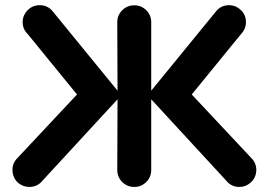

<svg xmlns="http://www.w3.org/2000/svg" viewBox="-20 -738 1061 758"><path d="M443 -67 444 -346 148 -25Q128 0 96 0Q72 0 53 -15Q32 -33 29.5 -60.5Q27 -88 44 -109L284 -365L89 -604Q69 -624 69.5 -651.5Q70 -679 90 -698.5Q110 -718 138 -717.5Q166 -717 185 -697L444 -380L443 -651Q443 -678 462.5 -697.5Q482 -717 510 -717Q538 -717 557.5 -697.5Q577 -678 577 -651V-380L836 -697Q855 -717 882.5 -717.5Q910 -718 930.5 -698.5Q951 -679 951 -651.5Q951 -624 932 -604L737 -365L977 -109Q994 -88 991.5 -60.5Q989 -33 967 -15Q949 0 925 0Q893 0 873 -25L577 -346V-67Q577 -39 557.5 -19.5Q538 0 510 0Q482 0 462.5 -19.5Q443 -39 443 -67Z"/></svg>

Font: Multiround Pro
Style: Regular
Weight: 400
Designer: Ivan Filipov, Sasha Pavljenko
Version: Version 1.005;Fontself Maker 3.5.4